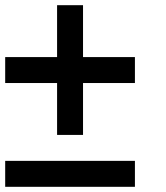

<svg xmlns="http://www.w3.org/2000/svg" viewBox="-20 -820 640 740"><path d="M0 -100V-200H500V-100ZM0 -500V-600H200V-800H300V-600H500V-500H300V-300H200V-500Z"/></svg>

Font: Galmuri9 Regular
Style: Regular
Weight: 400
Designer: Lee Minseo (quiple)
Version: Version 2.399;hotconv 1.1.1;makeotfexe 2.6.0 DEVELOPMENT